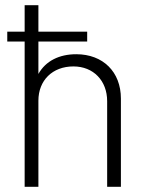

<svg xmlns="http://www.w3.org/2000/svg" viewBox="-20 -720 567 740"><path d="M274 -511C208 -511 156 -485 128 -435V-560H316V-598H128V-700H75V-598H8V-560H75V0H128V-332C128 -410 182 -464 263 -464C340 -464 393 -409 393 -330V0H446V-340C446 -443 377 -511 274 -511Z"/></svg>

Font: Arthouse Owned Light
Style: Regular
Weight: 300
Designer: Jeremy Tribby
Foundry: Tribby Type
Version: Version 1.000;PS 001.000;hotconv 1.0.88;makeotf.lib2.5.64775